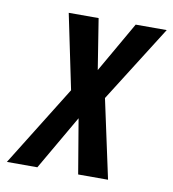

<svg xmlns="http://www.w3.org/2000/svg" viewBox="-114 -599 594 658"><g transform="rotate(10 183.5 -270.0)"><path d="M-47 0H59L169 -190L201 0H305L246 -274L414 -540H306L205 -364L177 -540H73L127 -280Z"/></g></svg>

Font: Noto Sans UI Condensed Medium
Style: Italic
Weight: 500
Width: 3
Italic angle: -12°
Designer: Monotype Design Team
Foundry: Monotype Imaging Inc.
Version: Version 1.901